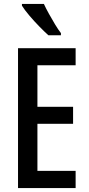

<svg xmlns="http://www.w3.org/2000/svg" viewBox="-20 -1011 452 980"><path d="M366 -51H72V-765H366V-678H171V-466H353V-379H171V-139H366ZM204 -991Q214 -969 229.5 -941Q245 -913 261 -886.5Q277 -860 291 -842V-831H227Q208 -848 181 -875.5Q154 -903 129.5 -932Q105 -961 92 -982V-991Z"/></svg>

Font: Noto Sans Tamil UI ExtraCondensed Medium
Style: Regular
Weight: 500
Width: 2
Designer: Jelle Bosma - Monotype Design Team
Foundry: Monotype Imaging Inc.
Version: Version 2.004; ttfautohint (v1.8.4.7-5d5b)